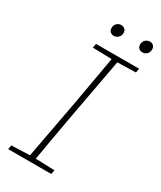

<svg xmlns="http://www.w3.org/2000/svg" viewBox="-206 -891 804 961"><g transform="rotate(30 195.5 -410.5)"><path d="M190 -755Q178 -755 169.5 -762.5Q161 -770 161 -784Q161 -801 171.5 -811Q182 -821 196 -821Q209 -821 217.5 -813Q226 -805 226 -792Q226 -776 215 -765.5Q204 -755 190 -755ZM356 -755Q343 -755 334.5 -762.5Q326 -770 326 -784Q326 -801 337 -811Q348 -821 362 -821Q375 -821 383 -813Q391 -805 391 -792Q391 -776 380.5 -765.5Q370 -755 356 -755ZM16 0 21 -24 135 -28H150L270 -24L265 0ZM121 0 189 -364Q203 -442 216.5 -520Q230 -598 244 -676H277L210 -313Q196 -235 182 -156.5Q168 -78 155 0ZM129 -652 134 -676H383L378 -652L265 -649H250Z"/></g></svg>

Font: Source Serif 4 ExtraLight
Style: Italic
Weight: 250
Italic angle: -12°
Designer: Frank Grießhammer
Foundry: Adobe Systems Incorporated
Version: Version 4.004;hotconv 1.0.116;makeotfexe 2.5.65601